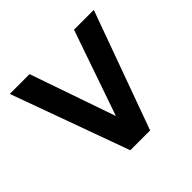

<svg xmlns="http://www.w3.org/2000/svg" viewBox="-138 -685 829 829"><g transform="rotate(-45 276.5 -270.0)"><path d="M216 0 20 -540H140.7L276.5 -148.5L412.2 -540H533L337 0Z"/></g></svg>

Font: Manrope ExtraLight
Style: Regular
Weight: 200
Designer: Mikhail Sharanda
Foundry: Mikhail Sharanda
Version: Version 4.505